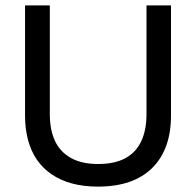

<svg xmlns="http://www.w3.org/2000/svg" viewBox="-20 -680 728 713"><path d="M344 13Q291 13 248 1.5Q205 -10 172 -32.5Q139 -55 117 -87Q95 -119 84 -160.5Q73 -202 73 -251V-660H165V-256Q165 -197 184.5 -156Q204 -115 244 -93Q284 -71 344 -71Q406 -71 445.5 -92.5Q485 -114 504.5 -155.5Q524 -197 524 -256V-660H615V-251Q615 -125 545 -56Q475 13 344 13Z"/></svg>

Font: Bricolage Grotesque 36pt
Style: Regular
Weight: 400
Designer: Mathieu Triay
Foundry: Atelier Triay
Version: Version 1.001;gftools[0.9.33.dev8+g029e19f]